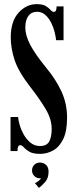

<svg xmlns="http://www.w3.org/2000/svg" viewBox="-20 -731 371 929"><path d="M174 13.5Q139.5 13.5 122 3Q104.5 -7.5 95.5 -18Q86.5 -28.5 77.5 -28.5Q64.5 -28.5 64.5 0H31V-165H67.5Q68.5 -150 75.2 -126.5Q82 -103 95.2 -79.5Q108.5 -56 128 -40.2Q147.5 -24.5 173.5 -24.5Q206 -24.5 218 -46.2Q230 -68 230 -107.5Q230 -154.5 201 -203.2Q172 -252 128 -308.5Q69.5 -383.5 50.8 -440.2Q32 -497 32 -550Q32 -628 69.8 -669.5Q107.5 -711 157.5 -711Q186.5 -711 201.5 -701.8Q216.5 -692.5 224.5 -683Q232.5 -673.5 240.5 -673.5Q247 -673.5 250.2 -679.2Q253.5 -685 254 -700H287.5V-536.5H251.5Q250 -553 244.2 -576.2Q238.5 -599.5 227.2 -621.8Q216 -644 199 -659Q182 -674 159 -674Q132 -674 117.2 -653.8Q102.5 -633.5 102.5 -598Q102.5 -559 126.8 -513.2Q151 -467.5 201 -406.5Q250.5 -347 277.5 -288.2Q304.5 -229.5 304.5 -162Q304.5 -96 285.8 -57.8Q267 -19.5 237.2 -3Q207.5 13.5 174 13.5ZM168.5 178 149 155.5Q154 153.5 164.8 145.8Q175.5 138 178 130.5Q176.5 131.5 172.5 131.5Q156.5 131.5 145.8 120.5Q135 109.5 135 93.5Q135 77 146 66.2Q157 55.5 173 55.5Q190.5 55.5 202.8 66.8Q215 78 215 100Q215 131 198 150Q181 169 168.5 178Z"/></svg>

Font: Imbue 10pt SemiBold
Style: Regular
Weight: 600
Designer: Tyler Finck
Foundry: Etcetera Type Company
Version: Version 1.102; ttfautohint (v1.8.3)